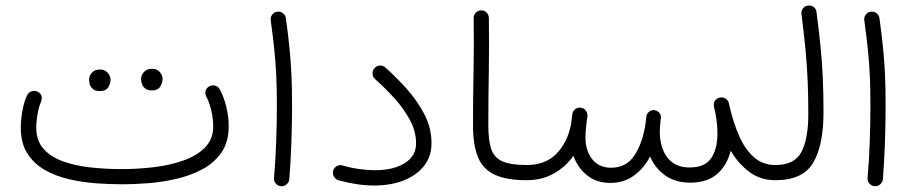

<svg xmlns="http://www.w3.org/2000/svg" viewBox="-20 -638 3270 685"><path d="M54.2 -182.1Q54.2 -211.4 60.1 -243.7Q65.9 -275.9 76.7 -298.3Q82 -308.6 92.8 -312.3Q103.5 -315.9 113.8 -311Q135.7 -300.3 126 -273.9Q119.1 -259.3 114.3 -232.2Q109.4 -205.1 109.4 -182.1Q109.4 -136.7 134.5 -107.9Q159.7 -79.1 203.1 -63Q246.6 -46.9 301.5 -40.8Q356.4 -34.7 415.5 -34.7Q471.2 -34.7 528.3 -41.5Q585.4 -48.3 633.8 -65.2Q682.1 -82 711.4 -111.8Q740.7 -141.6 740.7 -187Q740.7 -215.8 733.2 -246.1Q725.6 -276.4 716.3 -292.5Q705.6 -317.4 726.6 -330.1Q736.3 -335.4 747.3 -332.5Q758.3 -329.6 763.7 -319.8Q777.8 -294.9 786.9 -259Q795.9 -223.1 795.9 -187Q795.9 -130.9 769.8 -93.5Q743.7 -56.2 700.7 -33.4Q657.7 -10.7 606.9 0.7Q556.2 12.2 505.9 15.9Q455.6 19.5 415.5 19.5Q372.1 19.5 322.5 15.9Q272.9 12.2 225.6 1.2Q178.2 -9.8 139.4 -32Q100.6 -54.2 77.4 -90.8Q54.2 -127.4 54.2 -182.1ZM483.4 -356.4Q483.4 -370.1 493.7 -381.3Q503.9 -392.6 521.5 -392.6Q543.9 -392.6 553.7 -376Q560.1 -367.2 560.1 -356Q560.1 -343.8 552 -329.6Q543.9 -315.4 521 -315.4Q505.9 -315.4 497.6 -322.5Q489.3 -329.6 486.3 -338.9Q483.4 -347.7 483.4 -356.4ZM297.9 -354Q297.9 -367.7 308.1 -378.9Q318.4 -390.1 335.9 -390.1Q347.7 -390.1 355.5 -385.3Q363.3 -380.4 368.2 -373.5Q374.5 -362.8 374.5 -353.5Q374.5 -340.8 366.5 -326.9Q358.4 -313 335.4 -313Q319.8 -313 311.8 -320.1Q303.7 -327.1 300.3 -336.4Q297.9 -345.2 297.9 -354Z M945.8 -565.9Q944.3 -577.1 951.4 -586.2Q958.5 -595.2 969.2 -596.2Q980.5 -597.7 989.5 -590.8Q998.5 -584 1000 -572.8Q1008.3 -512.7 1012.9 -465.6Q1017.6 -418.5 1019.8 -371.1Q1022 -323.7 1022 -261.7Q1022 -198.2 1019.5 -128.7Q1017.1 -59.1 1012.2 1.5Q1011.2 12.2 1002.4 19.8Q993.7 27.3 982.4 26.4Q971.7 25.4 964.1 16.8Q956.5 8.3 957.5 -2.4Q962.9 -63 965.3 -132.1Q967.8 -201.2 967.8 -263.7Q967.8 -323.7 965.6 -369.1Q963.4 -414.6 958.7 -460.2Q954.1 -505.9 945.8 -565.9Z M1168.5 -28.3Q1170.9 -38.6 1180.4 -44.7Q1189.9 -50.8 1201.2 -47.9Q1231.4 -39.1 1261.5 -34.9Q1291.5 -30.8 1317.9 -30.8Q1384.3 -30.8 1424.3 -56.2Q1464.4 -81.5 1464.4 -126Q1464.4 -170.9 1440.9 -212.9Q1417.5 -254.9 1383.5 -291.5Q1349.6 -328.1 1317.9 -356Q1309.6 -363.8 1309.1 -375Q1308.6 -386.2 1315.9 -394.5Q1323.2 -402.8 1334.5 -404.1Q1345.7 -405.3 1355 -397Q1393.6 -362.8 1431.4 -320.6Q1469.2 -278.3 1494.4 -229.7Q1519.5 -181.2 1519.5 -127Q1519.5 -79.6 1492.7 -45.9Q1465.8 -12.2 1419.7 5.9Q1373.5 23.9 1314.9 23.9Q1256.8 23.9 1188.5 5.4Q1177.2 2.4 1171.6 -7.6Q1166 -17.6 1168.5 -28.3Z M1667.5 -191.4Q1667.5 -280.3 1669.4 -377.9Q1671.4 -475.6 1669.9 -572.8Q1669.4 -584 1677.2 -592.3Q1685.1 -600.6 1696.3 -601.1Q1707.5 -601.6 1715.6 -593.8Q1723.6 -585.9 1724.1 -574.7Q1725.6 -477.5 1723.9 -379.9Q1722.2 -282.2 1722.2 -191.9Q1722.2 -137.7 1732.4 -106.7Q1742.7 -75.7 1772.2 -62.5Q1801.8 -49.3 1858.9 -49.3H1859.4Q1870.6 -49.3 1878.4 -41.3Q1886.2 -33.2 1886.2 -22Q1886.2 -10.7 1878.4 -2.9Q1870.6 4.9 1859.4 4.9H1858.9Q1788.1 4.9 1746.1 -14.2Q1704.1 -33.2 1685.8 -76.2Q1667.5 -119.1 1667.5 -191.4Z M1832.5 -22Q1832.5 -33.2 1840.3 -41.3Q1848.1 -49.3 1859.4 -49.3Q1925.8 -49.3 1965.1 -89.4Q2004.4 -129.4 2017.1 -193.4Q2018.6 -207.5 2022 -231Q2023.4 -242.2 2032.5 -248.8Q2041.5 -255.4 2052.2 -253.9Q2054.2 -253.4 2056.2 -252.9Q2056.6 -252.9 2056.6 -252.4Q2057.1 -252.4 2057.6 -252.4Q2067.4 -249 2072.3 -239.7Q2072.8 -239.3 2072.8 -238.8Q2072.8 -238.8 2073.2 -237.8Q2076.7 -231 2075.7 -222.7L2075.2 -219.2Q2074.2 -208 2072.3 -196.8Q2068.8 -170.4 2068.8 -147.5Q2068.8 -100.6 2092.8 -70.1Q2116.7 -39.6 2160.2 -39.6Q2214.8 -39.6 2244.1 -84.5Q2273.4 -129.4 2283.2 -198.2Q2284.2 -209.5 2286.1 -222.7Q2287.1 -230.5 2292 -235.8Q2292 -235.8 2292.5 -236.3Q2292.5 -236.3 2293 -236.8Q2302.2 -246.6 2314.5 -245.1Q2321.3 -244.1 2327.1 -240.2Q2340.3 -231 2337.9 -215.3L2337.4 -213.4Q2336.9 -204.1 2335.4 -195.3Q2334 -180.7 2334 -168.5Q2334 -111.3 2361.1 -75.9Q2388.2 -40.5 2439.9 -40.5Q2494.1 -40.5 2516.8 -73Q2539.6 -105.5 2539.6 -163.1Q2539.6 -206.5 2527.3 -257.3Q2526.9 -259.3 2526.9 -261.2Q2525.4 -271.5 2531.2 -279.3Q2537.1 -287.1 2546.9 -289.6Q2557.6 -292.5 2567.9 -286.6Q2578.1 -280.8 2580.6 -269.5Q2582 -263.7 2583 -257.8Q2597.2 -197.3 2618.4 -150.1Q2639.6 -103 2670.9 -76.2Q2702.1 -49.3 2746.1 -49.3H2746.6Q2757.8 -49.3 2765.6 -41.3Q2773.4 -33.2 2773.4 -22Q2773.4 -10.7 2765.6 -2.9Q2757.8 4.9 2746.6 4.9H2746.1Q2693.4 4.9 2654.1 -24.2Q2614.7 -53.2 2586.9 -100.1Q2573.7 -47.4 2538.1 -16.8Q2502.4 13.7 2442.4 13.7Q2390.6 13.7 2354.2 -11.5Q2317.9 -36.6 2299.3 -79.6Q2276.9 -37.1 2241.2 -11.2Q2205.6 14.6 2156.7 14.6Q2108.9 14.6 2075 -12.2Q2041 -39.1 2025.9 -82Q1997.6 -42.5 1955.6 -18.8Q1913.6 4.9 1859.4 4.9Q1848.1 4.9 1840.3 -2.9Q1832.5 -10.7 1832.5 -22Z M2719.7 -22Q2719.7 -33.2 2727.5 -41.3Q2735.4 -49.3 2746.6 -49.3Q2815.9 -49.3 2839.8 -96.9Q2863.8 -144.5 2863.8 -230Q2863.8 -294.4 2861.6 -347.2Q2859.4 -399.9 2854.2 -456.3Q2849.1 -512.7 2839.4 -587.9Q2837.9 -599.1 2845 -608.2Q2852.1 -617.2 2862.8 -618.2Q2874 -619.6 2883.1 -612.8Q2892.1 -606 2893.1 -594.7Q2902.3 -524.9 2907.7 -469.5Q2913.1 -414.1 2915.5 -359.6Q2918 -305.2 2918 -237.3Q2918 -120.1 2881.3 -57.6Q2844.7 4.9 2746.6 4.9Q2735.4 4.9 2727.5 -2.9Q2719.7 -10.7 2719.7 -22Z M3063.5 -565.9Q3062 -577.1 3069.1 -586.2Q3076.2 -595.2 3086.9 -596.2Q3098.1 -597.7 3107.2 -590.8Q3116.2 -584 3117.7 -572.8Q3126 -512.7 3130.6 -465.6Q3135.3 -418.5 3137.5 -371.1Q3139.6 -323.7 3139.6 -261.7Q3139.6 -198.2 3137.2 -128.7Q3134.8 -59.1 3129.9 1.5Q3128.9 12.2 3120.1 19.8Q3111.3 27.3 3100.1 26.4Q3089.4 25.4 3081.8 16.8Q3074.2 8.3 3075.2 -2.4Q3080.6 -63 3083 -132.1Q3085.4 -201.2 3085.4 -263.7Q3085.4 -323.7 3083.3 -369.1Q3081.1 -414.6 3076.4 -460.2Q3071.8 -505.9 3063.5 -565.9Z"/></svg>

Font: Mikhak Light
Style: Regular
Weight: 300
Designer: Amin Abedi
Version: Version 3.3